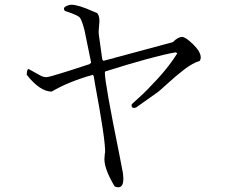

<svg xmlns="http://www.w3.org/2000/svg" viewBox="-20 -755 960 811"><path d="M250 -718Q250 -725 261.5 -730Q273 -735 281 -735Q311 -735 373 -707L390 -700Q400 -690 400 -665Q400 -663 398 -640.5Q396 -618 397 -612L412 -504L417 -498L710 -577Q732 -599 749 -599Q764 -599 796 -567.5Q828 -536 828 -512Q828 -505 824 -498Q794 -489 757.5 -461Q721 -433 686.5 -401Q652 -369 641 -362L555 -301Q549 -299 547 -299Q534 -299 536 -313Q536 -315 567.5 -343Q599 -371 647.5 -424Q696 -477 729 -530L722 -534Q630 -518 424 -453Q423 -452 423 -446Q423 -404 484 -103L499 -25Q501 -11 501 0Q501 36 480 36Q470 36 464 32Q421 -40 421 -83L423 -109L424 -110Q426 -162 381 -402L376 -433L372 -439Q269 -410 198 -368Q148 -369 93 -439Q93 -460 100 -464L154 -434Q165 -429 176 -429Q191 -429 358 -484L365 -490L337 -627Q325 -674 315 -683Q305 -692 254 -709Q250 -714 250 -718Z"/></svg>

Font: cwTeXMing
Style: Medium
Weight: 500
Version: Version 1.17